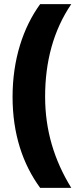

<svg xmlns="http://www.w3.org/2000/svg" viewBox="-20 -754 376 932"><path d="M41 -284C41 -105 90 42 175 158H326C243 23 199 -121 199 -285C199 -454 239 -606 326 -734H175C92 -620 41 -465 41 -284Z"/></svg>

Font: Noto Sans Arabic UI Cn Bk
Style: Regular
Weight: 900
Width: 3
Designer: Monotype Design Team, Nadine Chahine and Nizar Qandah
Foundry: Monotype Imaging Inc.
Version: Version 2.010